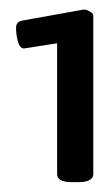

<svg xmlns="http://www.w3.org/2000/svg" viewBox="-20 -631 228 397"><path d="M98.1 -271V-541.5L29.8 -530.8Q21 -530.8 17.1 -544.9Q13.2 -559.1 13.2 -573.7Q13.2 -585.9 25.9 -588.4L153.3 -611.3Q158.7 -611.3 165.8 -607.2Q172.9 -603 172.9 -599.1V-271Q172.9 -263.2 165.3 -258.8Q157.7 -254.4 142.6 -254.4H128.4Q98.1 -254.4 98.1 -271Z"/></svg>

Font: Jaldi
Style: Bold
Weight: 400
Designer: Pablo Cosgaya and Nicolas Silva
Foundry: Omnibus-Type
Version: Version 1.007